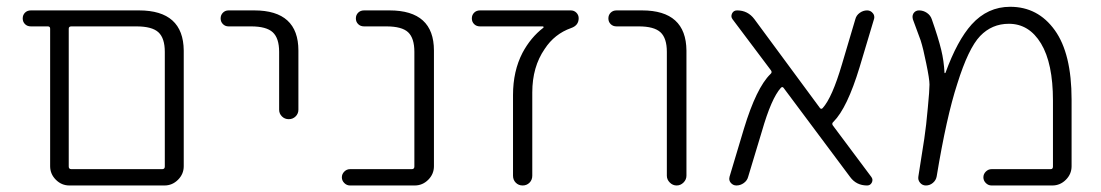

<svg xmlns="http://www.w3.org/2000/svg" viewBox="-20 -576 3291 574"><path d="M187.5 -21.5Q164.1 -21.5 147 -38.6Q129.9 -55.7 129.9 -79.1V-490.2Q129.9 -497.1 123 -497.1H72.3Q61.5 -497.1 54.7 -503.9Q47.9 -510.7 47.9 -521Q47.9 -531.2 54.7 -538.1Q61.5 -544.9 72.3 -544.9H395.5Q528.3 -544.9 529.3 -424.8V-79.1Q529.3 -55.7 512.2 -38.6Q495.1 -21.5 471.7 -21.5ZM472.7 -420.9Q472.7 -461.9 453.6 -479.5Q434.6 -497.1 387.7 -497.1H193.4Q185.5 -497.1 185.5 -490.2V-78.1Q185.5 -70.3 193.4 -70.3H464.8Q472.7 -70.3 472.7 -78.1Z M663.1 -497.1Q653.3 -497.1 646.5 -503.9Q639.6 -510.7 639.6 -521Q639.6 -531.2 646.5 -538.1Q653.3 -544.9 663.1 -544.9H740.2Q872.1 -544.9 872.1 -424.8V-248Q872.1 -236.3 863.8 -228Q855.5 -219.7 843.3 -219.7Q831.1 -219.7 822.8 -228Q814.5 -236.3 814.5 -248V-420.9Q814.5 -461.9 795.4 -479.5Q776.4 -497.1 730.5 -497.1Z M1218.8 -420.9Q1218.8 -461.9 1200.2 -479.5Q1181.6 -497.1 1134.8 -497.1H1068.4Q1057.6 -497.1 1050.8 -503.9Q1043.9 -510.7 1043.9 -521Q1043.9 -531.2 1050.8 -538.1Q1057.6 -544.9 1068.4 -544.9H1144.5Q1277.3 -544.9 1277.3 -424.8V-79.1Q1277.3 -55.7 1260.3 -38.6Q1243.2 -21.5 1219.7 -21.5H1026.4Q1016.6 -21.5 1009.3 -28.8Q1002 -36.1 1002 -45.9Q1002 -55.7 1009.3 -63Q1016.6 -70.3 1026.4 -70.3H1210.9Q1218.8 -70.3 1218.8 -78.1Z M1604.5 -493.2Q1605.5 -494.1 1605 -495.6Q1604.5 -497.1 1602.5 -497.1H1415Q1404.3 -497.1 1397.5 -503.9Q1390.6 -510.7 1390.6 -521Q1390.6 -531.2 1397.5 -538.1Q1404.3 -544.9 1415 -544.9H1686.5Q1696.3 -544.9 1703.1 -538.1Q1710 -531.2 1710 -521.5Q1710 -500 1687.5 -492.2Q1637.7 -474.6 1608.4 -429.7Q1571.3 -376 1571.3 -299.8V-50.8Q1571.3 -38.1 1563 -29.8Q1554.7 -21.5 1542.5 -21.5Q1530.3 -21.5 1522 -29.8Q1513.7 -38.1 1513.7 -50.8V-292Q1513.7 -363.3 1542 -418Q1566.4 -463.9 1604.5 -493.2Z M1823.2 -497.1Q1812.5 -497.1 1805.7 -503.9Q1798.8 -510.7 1798.8 -521Q1798.8 -531.2 1805.7 -538.1Q1812.5 -544.9 1823.2 -544.9H1899.4Q2031.2 -544.9 2032.2 -424.8V-50.8Q2032.2 -39.1 2023.4 -30.3Q2014.6 -21.5 2002.9 -21.5Q1991.2 -21.5 1982.4 -30.3Q1973.6 -39.1 1973.6 -50.8V-420.9Q1973.6 -461.9 1954.6 -479.5Q1935.5 -497.1 1889.6 -497.1Z M2585 -46.9Q2590.8 -39.1 2586.4 -30.3Q2582 -21.5 2572.3 -21.5Q2540 -21.5 2521.5 -46.9L2323.2 -312.5Q2319.3 -318.4 2314.5 -313.5Q2286.1 -282.2 2257.8 -183.6L2216.8 -47.9Q2213.9 -36.1 2203.6 -28.8Q2193.4 -21.5 2181.6 -21.5Q2170.9 -21.5 2164.1 -30.3Q2160.2 -35.2 2160.2 -42Q2160.2 -44.9 2161.1 -47.9L2204.1 -191.4Q2241.2 -313.5 2283.2 -354.5Q2289.1 -359.4 2285.2 -365.2L2169.9 -518.6Q2164.1 -526.4 2168.5 -535.6Q2172.9 -544.9 2183.6 -544.9Q2215.8 -544.9 2235.4 -518.6L2430.7 -253.9Q2434.6 -248 2439.5 -252.9Q2467.8 -284.2 2497.1 -383.8L2537.1 -518.6Q2540 -530.3 2550.3 -537.6Q2560.5 -544.9 2572.3 -544.9Q2583 -544.9 2589.8 -536.1Q2593.8 -531.2 2593.8 -524.4Q2593.8 -521.5 2592.8 -518.6L2549.8 -375Q2512.7 -252.9 2471.7 -211.9Q2465.8 -207 2469.7 -201.2Z M2944.3 -21.5Q2934.6 -21.5 2927.2 -28.8Q2919.9 -36.1 2919.9 -45.9Q2919.9 -55.7 2927.2 -63Q2934.6 -70.3 2944.3 -70.3H3121.1Q3127.9 -70.3 3127.9 -78.1V-275.4Q3127.9 -386.7 3092.3 -445.8Q3056.6 -504.9 2996.1 -504.9Q2945.3 -504.9 2910.2 -468.3Q2875 -431.6 2841.8 -325.2Q2809.6 -226.6 2780.3 -48.8Q2778.3 -37.1 2769 -29.3Q2759.8 -21.5 2748 -21.5Q2737.3 -21.5 2730.5 -29.8Q2723.6 -38.1 2725.6 -48.8Q2738.3 -127.9 2743.2 -161.1Q2749 -199.2 2753.9 -254.9Q2758.8 -305.7 2758.8 -323.2Q2758.8 -339.8 2749 -386.7Q2740.2 -430.7 2732.4 -455.1Q2725.6 -473.6 2709 -518.6Q2708 -522.5 2708 -525.4Q2708 -531.2 2710.9 -536.1Q2716.8 -544.9 2727.5 -544.9Q2740.2 -544.9 2751 -537.6Q2761.7 -530.3 2765.6 -518.6Q2785.2 -462.9 2793.9 -426.8Q2801.8 -394.5 2803.7 -358.4Q2803.7 -357.4 2804.7 -357.4Q2805.7 -357.4 2806.6 -358.4Q2841.8 -455.1 2884.8 -502.9Q2932.6 -555.7 3000 -555.7Q3083 -555.7 3133.3 -485.8Q3183.6 -416 3183.6 -278.3V-79.1Q3183.6 -55.7 3166.5 -38.6Q3149.4 -21.5 3126 -21.5Z"/></svg>

Font: Gen Jyuu Gothic Light
Style: Regular
Weight: 200
Designer: [Source Han Sans]
Ryoko NISHIZUKA  (kana & ideographs); Paul D. Hunt (Latin, Greek & Cyrillic); Wenlong ZHANG  (bopomofo
Version: Version 1.002.20150607